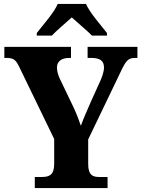

<svg xmlns="http://www.w3.org/2000/svg" viewBox="-20 -951 715 971"><path d="M166 -784V-771H242C265 -795 314 -837 343 -863C371 -837 424 -793 445 -771H521V-784C492 -822 434 -886 415 -931H272C253 -886 195 -822 166 -784ZM156 0H524V-56H481C451 -56 426 -64 426 -121V-246L587 -581C616 -643 627 -658 662 -658H675V-714H423V-658H442C485 -658 506 -644 506 -609C506 -599 503 -579 490 -548L438 -433C419 -389 401 -349 389 -315C378 -346 369 -372 351 -410L282 -554C273 -573 268 -594 268 -610C268 -640 291 -658 330 -658H339V-714H2V-658H14C53 -658 62 -645 81 -605L254 -248V-122C254 -65 228 -56 191 -56H156Z"/></svg>

Font: Noto Serif Bengali SemiCondensed ExtraBold
Style: Regular
Weight: 800
Width: 4
Designer: Juan Bruce, Universal Thirst, Indian Type Foundry and the Monotype Design Team.
Foundry: Monotype Imaging Inc.
Version: Version 2.003